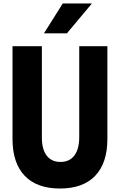

<svg xmlns="http://www.w3.org/2000/svg" viewBox="-20 -1066 690 1105"><path d="M52 -800H221V-274Q221 -206 249 -170Q277 -134 328 -134Q380 -134 408 -171Q436 -208 436 -278V-800H598V-266Q598 -128 528 -54.5Q458 19 325 19Q192 19 122 -54.5Q52 -128 52 -266ZM233 -874 341 -1046H509L365 -874Z"/></svg>

Font: Martian Mono SemiCondensed
Style: Bold
Weight: 700
Width: 4
Designer: Roman Shamin
Foundry: Evil Martians
Version: Version 1.000